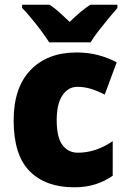

<svg xmlns="http://www.w3.org/2000/svg" viewBox="-20 -786 540 816"><path d="M295 10Q174 10 106 -58.5Q38 -127 38 -274Q38 -414 110 -488.5Q182 -563 305 -563Q354 -563 396.5 -552Q439 -541 476 -521L425 -384Q394 -400 366 -408.5Q338 -417 309 -417Q270 -417 245.5 -381Q221 -345 221 -275Q221 -202 245.5 -169.5Q270 -137 311 -137Q387 -137 459 -186V-39Q426 -16 386 -3Q346 10 295 10ZM189 -606Q176 -627 155.5 -654.5Q135 -682 113 -708.5Q91 -735 74 -752V-766H191Q213 -751 232.5 -733.5Q252 -716 276 -693Q300 -716 321 -734Q342 -752 364 -766H479V-752Q463 -734 441.5 -708Q420 -682 399 -655Q378 -628 365 -606Z"/></svg>

Font: Noto Sans Gujarati SemiCondensed Black
Style: Regular
Weight: 900
Width: 4
Designer: Jelle Bosma - Monotype Design Team, Universal Thirst
Foundry: Monotype Imaging Inc.
Version: Version 2.106; ttfautohint (v1.8.4.7-5d5b)